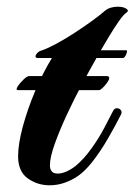

<svg xmlns="http://www.w3.org/2000/svg" viewBox="-20 -545 402 573"><path d="M128 8Q92 8 63 -12.5Q34 -33 34 -79Q34 -115 48 -167Q62 -219 85 -273.5Q108 -328 135 -372H92Q86 -372 86 -377Q86 -381 91 -386.5Q96 -392 103 -394Q119 -399 144.5 -412.5Q170 -426 198 -444Q226 -462 251 -480Q276 -498 291 -511Q300 -519 310.5 -522Q321 -525 331 -525Q348 -525 357 -519Q366 -513 357 -507Q349 -502 335 -482Q321 -462 306.5 -438Q292 -414 281 -395H357Q359 -395 359 -392Q359 -387 355 -379.5Q351 -372 347 -372H268Q248 -337 224 -292Q200 -247 178.5 -200.5Q157 -154 143 -114.5Q129 -75 129 -52Q129 -27 152 -27Q176 -27 206 -50Q231 -71 253 -102Q274 -131 290.5 -162Q307 -193 318 -215Q322 -222 329 -222Q336 -222 340.5 -216.5Q345 -211 341 -203Q326 -173 303 -133Q280 -93 254 -60Q233 -34 213 -20Q194 -7 172.5 0.5Q151 8 128 8ZM34 -276Q26 -276 32.5 -286.5Q39 -297 50 -307.5Q61 -318 67 -318H298Q306 -318 306 -312Q306 -307 299.5 -298Q293 -289 286 -282.5Q279 -276 276 -276Z"/></svg>

Font: Praise
Style: Regular
Weight: 400
Designer: Robert E. Leuschke
Foundry: Robert E. Leuschke
Version: Version 1.100; ttfautohint (v1.8.3)